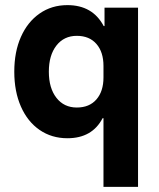

<svg xmlns="http://www.w3.org/2000/svg" viewBox="-20 -530 622 750"><path d="M384.2 200V-68.3H380.8Q340 10 243.3 10Q181.7 10 134.6 -22.5Q87.5 -55 61.7 -113.8Q35.8 -172.5 35.8 -250Q35.8 -327.5 61.7 -385.8Q87.5 -444.2 134.6 -477.1Q181.7 -510 243.3 -510Q341.7 -510 385 -428.3H388.3V-500H519.2V200ZM280 -110Q329.2 -110 356.7 -141.7Q384.2 -173.3 384.2 -227.5V-272.5Q384.2 -326.7 356.7 -358.3Q329.2 -390 280 -390Q230 -390 200.4 -352.1Q170.8 -314.2 170.8 -250Q170.8 -185.8 200.4 -147.9Q230 -110 280 -110Z"/></svg>

Font: Funnel Sans Light
Style: Bold
Weight: 700
Version: Version 1.000